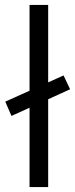

<svg xmlns="http://www.w3.org/2000/svg" viewBox="-20 -760 306 780"><path d="M26.6 -289 1.4 -347.1 238.2 -453.5 264.8 -397.4ZM100 0V-740H175.7V0Z"/></svg>

Font: Lexend Medium
Style: Regular
Weight: 500
Designer: Bonnie Shaver-Troup, Thomas Jockin
Foundry: Lexend
Version: Version 1.005